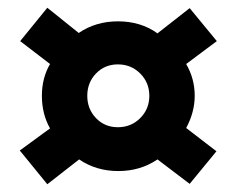

<svg xmlns="http://www.w3.org/2000/svg" viewBox="-20 -516 610 495"><path d="M31 -128 109 -185Q88 -222 88 -269Q88 -315 109 -351L32 -410L102 -496L183 -431Q227 -461 284 -461Q343 -461 386 -430L469 -495L539 -410L460 -351Q482 -313 482 -269Q482 -227 460 -186L538 -126L469 -42L386 -105Q342 -75 285 -75Q228 -75 184 -105L102 -41ZM365 -269Q365 -303 341.5 -326.5Q318 -350 284 -350Q250 -350 227.5 -326.5Q205 -303 205 -269Q205 -235 227.5 -211.5Q250 -188 284 -188Q318 -188 341.5 -211.5Q365 -235 365 -269Z"/></svg>

Font: Kanit SemiBold
Style: Regular
Weight: 600
Designer: Katatrad Team
Foundry: CadsonDemak
Version: Version 1.030